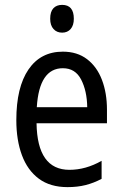

<svg xmlns="http://www.w3.org/2000/svg" viewBox="-20 -758 502 788"><path d="M238 -546Q297 -546 337.5 -515Q378 -484 398.5 -430Q419 -376 419 -308V-252H130Q133 -61 265 -61Q332 -61 397 -98V-24Q365 -7 331.5 1.5Q298 10 257 10Q186 10 139.5 -24.5Q93 -59 70 -121Q47 -183 47 -265Q47 -400 97 -473Q147 -546 238 -546ZM238 -478Q141 -478 131 -318H338Q337 -385 313 -431.5Q289 -478 238 -478ZM235 -738Q283 -738 283 -681Q283 -654 270 -639Q257 -624 235 -624Q213 -624 199.5 -639Q186 -654 186 -681Q186 -710 199 -724Q212 -738 235 -738Z"/></svg>

Font: Noto Sans Hebrew Condensed
Style: Regular
Weight: 400
Width: 3
Designer: Monotype Design Team
Foundry: Monotype Imaging Inc.
Version: Version 2.004; ttfautohint (v1.8.4.7-5d5b)